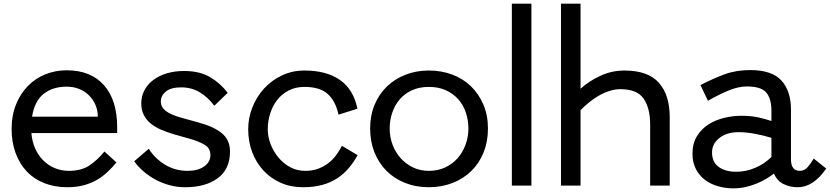

<svg xmlns="http://www.w3.org/2000/svg" viewBox="-20 -1020 4560 1055"><path d="M348.8 8.8Q280 8.8 223.1 -13.8Q166.2 -36.2 126.9 -78.1Q87.5 -120 65.6 -179.4Q43.8 -238.8 43.8 -311.2Q43.8 -386.2 68.1 -446.2Q92.5 -506.2 133.8 -548.1Q175 -590 230 -611.9Q285 -633.8 346.2 -633.8Q478.8 -633.8 551.2 -551.9Q623.8 -470 623.8 -321.2V-288.8H152.5Q156.2 -242.5 173.1 -204.4Q190 -166.2 217.5 -138.8Q245 -111.2 281.2 -96.2Q317.5 -81.2 357.5 -81.2Q427.5 -81.2 471.9 -111.2Q516.2 -141.2 553.8 -187.5L620 -127.5Q596.2 -98.8 569.4 -73.8Q542.5 -48.8 510.6 -30.6Q478.8 -12.5 439.4 -1.9Q400 8.8 348.8 8.8ZM517.5 -378.8Q517.5 -413.8 504.4 -443.8Q491.2 -473.8 468.8 -496.2Q446.2 -518.8 415 -531.2Q383.8 -543.8 346.2 -543.8Q270 -543.8 220 -504.4Q170 -465 156.2 -378.8Z M997.5 8.8Q952.5 8.8 911.2 -2.5Q870 -13.8 834.4 -33.1Q798.8 -52.5 768.8 -78.1Q738.8 -103.8 717.5 -133.8L797.5 -202.5Q831.2 -148.8 886.9 -115Q942.5 -81.2 1011.2 -81.2Q1067.5 -81.2 1101.9 -105.6Q1136.2 -130 1136.2 -167.5Q1136.2 -205 1105.6 -223.8Q1075 -242.5 1027.5 -256.2L938.8 -281.2Q900 -292.5 866.2 -306.9Q832.5 -321.2 808.1 -341.2Q783.8 -361.2 770 -388.8Q756.2 -416.2 756.2 -451.2Q756.2 -491.2 773.8 -524.4Q791.2 -557.5 823.1 -581.2Q855 -605 898.1 -617.5Q941.2 -630 991.2 -630Q1077.5 -630 1134.4 -596.2Q1191.2 -562.5 1231.2 -510L1157.5 -438.8Q1121.2 -487.5 1076.2 -513.8Q1031.2 -540 975 -540Q920 -540 891.9 -517.5Q863.8 -495 863.8 -462.5Q863.8 -431.2 890.6 -410.6Q917.5 -390 973.8 -373.8L1068.8 -347.5Q1153.8 -325 1198.8 -288.1Q1243.8 -251.2 1243.8 -187.5Q1243.8 -90 1176.2 -40.6Q1108.8 8.8 997.5 8.8Z M1645 8.8Q1577.5 8.8 1522.5 -15.6Q1467.5 -40 1427.5 -83.1Q1387.5 -126.2 1365.6 -184.4Q1343.8 -242.5 1343.8 -310Q1343.8 -372.5 1366.9 -430.6Q1390 -488.8 1431.2 -533.8Q1472.5 -578.8 1529.4 -605.6Q1586.2 -632.5 1652.5 -632.5Q1773.8 -632.5 1848.1 -580.6Q1922.5 -528.8 1943.8 -422.5L1840 -390Q1823.8 -465 1780.6 -503.8Q1737.5 -542.5 1652.5 -542.5Q1603.8 -542.5 1565.6 -522.5Q1527.5 -502.5 1502.5 -470Q1477.5 -437.5 1464.4 -395.6Q1451.2 -353.8 1451.2 -310Q1451.2 -268.8 1466.9 -228.1Q1482.5 -187.5 1510 -154.4Q1537.5 -121.2 1575 -101.2Q1612.5 -81.2 1657.5 -81.2Q1697.5 -81.2 1728.8 -93.1Q1760 -105 1785 -124.4Q1810 -143.8 1828.1 -168.8Q1846.2 -193.8 1858.8 -218.8L1945 -167.5Q1923.8 -128.8 1896.2 -96.2Q1868.8 -63.8 1832.5 -40Q1796.2 -16.2 1750 -3.8Q1703.8 8.8 1645 8.8Z M2336.2 8.8Q2265 8.8 2205.6 -15Q2146.2 -38.8 2103.8 -81.2Q2061.2 -123.8 2037.5 -183.1Q2013.8 -242.5 2013.8 -313.8Q2013.8 -385 2038.1 -443.8Q2062.5 -502.5 2105.6 -544.4Q2148.8 -586.2 2208.1 -609.4Q2267.5 -632.5 2336.2 -632.5Q2406.2 -632.5 2465.6 -610Q2525 -587.5 2568.1 -545.6Q2611.2 -503.8 2636.2 -445Q2661.2 -386.2 2661.2 -313.8Q2661.2 -242.5 2637.5 -183.1Q2613.8 -123.8 2570.6 -81.2Q2527.5 -38.8 2467.5 -15Q2407.5 8.8 2336.2 8.8ZM2121.2 -313.8Q2121.2 -267.5 2136.9 -225.6Q2152.5 -183.8 2180.6 -151.9Q2208.8 -120 2248.1 -100.6Q2287.5 -81.2 2336.2 -81.2Q2386.2 -81.2 2426.2 -100Q2466.2 -118.8 2494.4 -150.6Q2522.5 -182.5 2538.1 -225Q2553.8 -267.5 2553.8 -313.8Q2553.8 -358.8 2540 -400.6Q2526.2 -442.5 2498.8 -473.8Q2471.2 -505 2430.6 -523.8Q2390 -542.5 2336.2 -542.5Q2283.8 -542.5 2243.1 -523.8Q2202.5 -505 2175.6 -473.1Q2148.8 -441.2 2135 -400Q2121.2 -358.8 2121.2 -313.8Z M2792.5 -1000H2900V0H2792.5Z M3062.5 -1000H3170V-532.5Q3215 -573.8 3278.1 -603.1Q3341.2 -632.5 3411.2 -632.5Q3540 -632.5 3600 -565.6Q3660 -498.8 3660 -376.2V0H3552.5V-336.2Q3552.5 -425 3516.9 -477.5Q3481.2 -530 3388.8 -530Q3358.8 -530 3328.1 -520Q3297.5 -510 3269.4 -493.8Q3241.2 -477.5 3216.2 -456.9Q3191.2 -436.2 3170 -415V0H3062.5Z M4363.8 8.8Q4320 8.8 4285 -8.8Q4250 -26.2 4232.5 -66.2Q4215 -52.5 4191.2 -38.1Q4167.5 -23.8 4138.8 -11.9Q4110 0 4077.5 7.5Q4045 15 4008.8 15Q3967.5 15 3926.9 3.8Q3886.2 -7.5 3855 -30.6Q3823.8 -53.8 3804.4 -90Q3785 -126.2 3785 -175Q3785 -232.5 3810 -272.5Q3835 -312.5 3873.8 -336.9Q3912.5 -361.2 3960 -372.5Q4007.5 -383.8 4052.5 -383.8Q4108.8 -383.8 4149.4 -374.4Q4190 -365 4218.8 -355V-412.5Q4218.8 -478.8 4190 -511.9Q4161.2 -545 4083.8 -545Q4037.5 -545 3983.1 -522.5Q3928.8 -500 3870 -466.2L3828.8 -552.5Q3898.8 -588.8 3961.9 -611.9Q4025 -635 4102.5 -635Q4221.2 -635 4273.8 -577.5Q4326.2 -520 4326.2 -417.5V-145Q4326.2 -81.2 4375 -81.2Q4400 -81.2 4418.1 -101.9Q4436.2 -122.5 4451.2 -148.8L4520 -93.8Q4448.8 8.8 4363.8 8.8ZM3892.5 -182.5Q3892.5 -128.8 3929.4 -102.5Q3966.2 -76.2 4025 -76.2Q4081.2 -76.2 4131.9 -98.8Q4182.5 -121.2 4218.8 -157.5V-262.5Q4180 -275 4130.6 -284.4Q4081.2 -293.8 4037.5 -293.8Q3973.8 -293.8 3933.1 -261.9Q3892.5 -230 3892.5 -182.5Z"/></svg>

Font: Abordage
Style: Regular
Weight: 400
Designer: Ange Degheest & Eugénie Bidaut
Foundry: Velvetyne Type Foundry
Version: Version 1.000;FEAKit 1.0